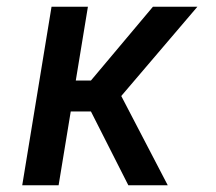

<svg xmlns="http://www.w3.org/2000/svg" viewBox="-20 -550 640 570"><path d="M46 0 133 -530H241L205 -311H250L434 -530H566L340 -265L478 0H361L250 -219H190L154 0Z"/></svg>

Font: Iosevka Curly SmBdExObl
Style: Regular
Weight: 600
Width: 7
Italic angle: -9°
Monospace: yes
Designer: Belleve Invis
Foundry: Belleve Invis
Version: Version 11.1.0; ttfautohint (v1.8.3)